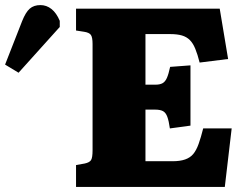

<svg xmlns="http://www.w3.org/2000/svg" viewBox="-258 -735 957 755"><path d="M41 0V-86L75 -92Q94 -96 100 -105.5Q106 -115 106 -144V-562Q106 -588 99.5 -597.5Q93 -607 73 -610L41 -615V-701H606L639 -503L527 -489Q519 -521 510 -543Q501 -565 488.5 -577.5Q476 -590 457.5 -595.5Q439 -601 410 -601H314V-402H353Q371 -402 381.5 -408Q392 -414 398.5 -429Q405 -444 411 -472L491 -478V-241L410 -230Q406 -259 400 -275.5Q394 -292 383 -298Q372 -304 351 -304H314V-101H420Q450 -101 470 -108Q490 -115 502 -129.5Q514 -144 523 -169Q532 -194 541 -230H653L626 0ZM-185 -449 -238 -481 -171 -652Q-157 -687 -141 -701Q-125 -715 -99 -715Q-75 -715 -55.5 -699.5Q-36 -684 -23 -653V-629Z"/></svg>

Font: Literata ExtraBold
Style: Regular
Weight: 800
Designer: Latin by Veronika Burian and Jose Scaglione. Greek by Irene Vlachou. Cyrillic by Vera Evstafieva.
Foundry: TypeTogether
Version: Version 3.103;gftools[0.9.29]